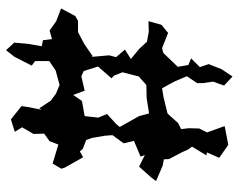

<svg xmlns="http://www.w3.org/2000/svg" viewBox="-97 -661 789 635"><g transform="rotate(-90 297.5 -343.5)"><path d="M323 -202 345 -162 363 -120 340 -86V-68L345 -33L332 3L362 31L386 -5L403 -48L393 -77L422 -106L400 -115L394 -150L440 -198L456 -202L506 -182L533 -204L545 -247L510 -246L477 -252L453 -278L420 -305L451 -325L426 -354L432 -377L427 -434L430 -432L469 -459L509 -480H546L562 -489L587 -536L545 -552L514 -574L486 -566L482 -596L462 -600L470 -645L474 -691L449 -718L427 -690L398 -633L413 -622V-575L382 -554L334 -541L305 -553L282 -570L257 -608L252 -600L261 -645L264 -667L220 -702L179 -689L194 -665L172 -627L173 -592L148 -574L137 -545L74 -564L57 -535L61 -523L95 -463L114 -474L123 -464L152 -453L159 -433L166 -392L168 -366L141 -329L149 -295L97 -273L102 -259L64 -278L29 -239L16 -222L67 -200L88 -196L89 -179L112 -135L121 -115L130 -103L101 -55L111 -54L93 -13L136 17L198 5L177 -53L190 -79L191 -114L188 -139L208 -149L234 -178L240 -184L293 -197ZM195 -342 205 -354 238 -384 226 -413 231 -458 281 -467 301 -496 315 -458 363 -469 380 -461 395 -414 356 -369 365 -361 376 -333 362 -279 334 -254 291 -253 240 -245 231 -278Z"/></g></svg>

Font: チョークS
Style: Regular
Weight: 400
Designer: [Stick] Fontworks Inc.
Foundry: [Stick] Fontworks Inc.
Version: Version 1.200;FEAKit 1.0